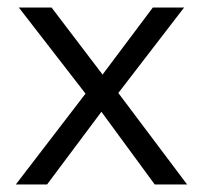

<svg xmlns="http://www.w3.org/2000/svg" viewBox="-20 -490 539 510"><path d="M391 0 234 -214 219 -226 30 -470H117L263 -278L277 -266L477 0ZM22 0 220 -258 259 -206 105 0ZM282 -227 242 -278 386 -470H469Z"/></svg>

Font: Outfit-Light
Style: Regular
Weight: 300
Designer: Rodrigo Fuenzalida
Foundry: fragTYPE
Version: Version 1.000